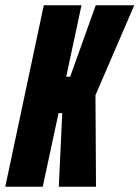

<svg xmlns="http://www.w3.org/2000/svg" viewBox="-36 -708 529 728"><path d="M-16 0 130 -688H273L215 -417H230L327 -688H473L326 -347L328 0H187L200 -279H186L126 0Z"/></svg>

Font: Saira ExtraCondensed Black
Style: Italic
Weight: 900
Width: 2
Italic angle: -12°
Designer: Hector Gatti with collaboration of the Omnibus-Type team
Foundry: Omnibus-Type
Version: Version 1.101